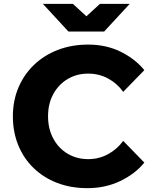

<svg xmlns="http://www.w3.org/2000/svg" viewBox="-20 -963 801 999"><path d="M621 -230 731 -117Q683 -58 605.5 -21Q528 16 435 16Q348 16 277 -11.5Q206 -39 154.5 -89Q103 -139 75 -207.5Q47 -276 47 -358Q47 -439 76 -507.5Q105 -576 157.5 -626Q210 -676 281.5 -703.5Q353 -731 439 -731Q532 -731 607.5 -694Q683 -657 731 -598L621 -485Q590 -529 542.5 -554.5Q495 -580 439 -580Q379 -580 331.5 -551.5Q284 -523 257 -473Q230 -423 230 -358Q230 -293 257 -242.5Q284 -192 331.5 -163.5Q379 -135 439 -135Q495 -135 542.5 -161Q590 -187 621 -230ZM203 -943H359L499 -815H361L500 -943H655L522 -799H336Z"/></svg>

Font: Wix Madefor Display ExtraBold
Style: Regular
Weight: 800
Designer: Dalton Maag Ltd
Foundry: Dalton Maag Ltd
Version: Version 3.100